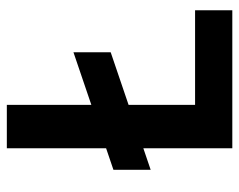

<svg xmlns="http://www.w3.org/2000/svg" viewBox="-89 -611 700 562"><g transform="rotate(-90 261.0 -330.0)"><path d="M45 -348 389 -465V-356L45 -239ZM108 0V-660H235V0ZM137 0V-109H512V0Z"/></g></svg>

Font: Bricolage Grotesque 72pt SemiBold
Style: Regular
Weight: 600
Version: Version 1.001;gftools[0.9.33.dev8+g029e19f]